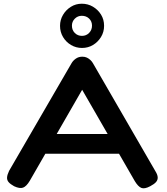

<svg xmlns="http://www.w3.org/2000/svg" viewBox="-20 -997 899 1033"><path d="M816 -76Q828 -57 828.5 -42.5Q829 -28 819 -17Q809 -6 788 5Q758 21 740.5 14Q723 7 705 -23L422 -514L140 -24Q122 6 104 12.5Q86 19 56 5Q36 -6 26.5 -17Q17 -28 18 -42.5Q19 -57 29 -78L365 -657Q373 -671 388 -681.5Q403 -692 423 -692Q437 -692 447.5 -687Q458 -682 466.5 -674Q475 -666 480 -657ZM191 -170 240 -276H599L648 -170ZM421 -739Q389 -739 362 -755Q335 -771 319 -798Q303 -825 303 -858Q303 -890 319 -917Q335 -944 361.5 -960.5Q388 -977 420 -977Q453 -977 480 -961Q507 -945 523.5 -918.5Q540 -892 540 -858Q540 -825 523.5 -798Q507 -771 480.5 -755Q454 -739 421 -739ZM421 -804Q444 -804 459.5 -820Q475 -836 475 -859Q475 -882 459.5 -897Q444 -912 420 -912Q398 -912 382.5 -896.5Q367 -881 367 -859Q367 -835 382.5 -819.5Q398 -804 421 -804Z"/></svg>

Font: Fredoka SemiExpanded Medium
Style: Regular
Weight: 500
Width: 6
Designer: Ben Nathan
Foundry: Milena B. Brandão, Ben Nathan
Version: Version 2.001